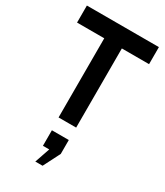

<svg xmlns="http://www.w3.org/2000/svg" viewBox="-244 -798 1041 1210"><g transform="rotate(30 277.0 -193.0)"><path d="M213 0V-576H15V-700H539V-576H341V0ZM278 314H225L263 204H217V91H340V192Z"/></g></svg>

Font: Cabin Resolve
Style: Bold-Resolve
Weight: 700
Designer: Pablo Impallari
Foundry: Pablo Impallari. http://www.impallari.com Igino Marini. http://www.ikern.com
Version: Version 3.001